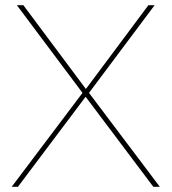

<svg xmlns="http://www.w3.org/2000/svg" viewBox="-20 -720 661 740"><path d="M25 0 304 -370V-354L45 -700H70L314 -373H308L552 -700H576L320 -358V-366L596 0H571L307 -351H313L49 0Z"/></svg>

Font: Montserrat Thin
Style: Regular
Weight: 100
Designer: Julieta Ulanovsky
Foundry: Julieta Ulanovsky
Version: Version 9.000